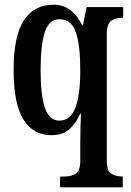

<svg xmlns="http://www.w3.org/2000/svg" viewBox="-20 -566 556 818"><path d="M236 232V186H257Q283 186 302.5 174Q322 162 322 118V42Q322 10 323 -26Q324 -62 325 -82H322Q303 -40 275 -15Q247 10 199 10Q122 10 80 -56.5Q38 -123 38 -268Q38 -412 81.5 -479Q125 -546 208 -546Q251 -546 281.5 -521.5Q312 -497 330 -458H333L349 -536H505V-490H499Q473 -490 454 -477.5Q435 -465 435 -419V120Q435 163 454.5 174.5Q474 186 501 186H503V232ZM233 -52Q279 -52 300.5 -105.5Q322 -159 322 -267Q322 -374 303 -429Q284 -484 233 -484Q190 -484 171.5 -431Q153 -378 153 -267Q153 -160 171.5 -106Q190 -52 233 -52Z"/></svg>

Font: Noto Serif Tamil ExtraCondensed SemiBold
Style: Regular
Weight: 600
Width: 2
Designer: Indian Type Foundry, Tom Grace, and the Monotype Design Team
Foundry: Monotype Imaging Inc.
Version: Version 2.004; ttfautohint (v1.8.4.7-5d5b)